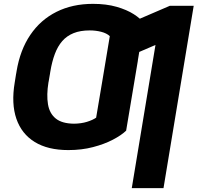

<svg xmlns="http://www.w3.org/2000/svg" viewBox="-20 -757 1010 981"><path d="M684.6 -448.2 624.5 -89.4Q600.1 -65.9 556.6 -43.2Q513.2 -20.5 455.3 -5.4Q397.5 9.8 329.1 9.8Q224.6 9.8 157.5 -31.5Q90.3 -72.8 63.7 -150.1Q37.1 -227.5 55.2 -335.4L62.5 -381.3L235.8 -382.3L227.5 -335.4Q217.3 -272 225.1 -224.6Q232.9 -177.2 264.9 -151.4Q296.9 -125.5 358.4 -125Q395 -125.5 424.3 -134.5Q453.6 -143.6 471.2 -155.8L520.5 -448.2ZM715.8 -638.2 657.2 -285.2 492.7 -282.7 541 -572.3Q524.9 -587.4 497.1 -594.5Q469.2 -601.6 438.5 -601.6Q390.1 -601.6 355.7 -587.6Q321.3 -573.7 298.1 -547.1Q274.9 -520.5 260.3 -481.4Q245.6 -442.4 237.3 -392.1L228.5 -339.8L56.2 -340.8L64.5 -392.1Q82.5 -501.5 134.8 -578.6Q187 -655.8 268.6 -696.5Q350.1 -737.3 455.1 -737.3Q522.9 -737.3 575.7 -722.2Q628.4 -707 663.8 -684.3Q699.2 -661.6 715.8 -638.2ZM969.7 -727.5 815.4 204.1H653.3L774.4 -527.3L592.8 -449.2L623.5 -630.9L848.1 -727.5Z"/></svg>

Font: Inter 20pt ExtraBold
Style: Italic
Weight: 800
Italic angle: -9.3988°
Version: Version 4.001;git-66647c0bb